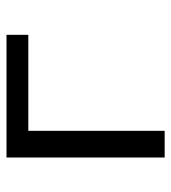

<svg xmlns="http://www.w3.org/2000/svg" viewBox="12 -538 526 590"><g transform="rotate(-90 275.0 -243.0)"><path d="M168 0V-419H463V-486H86V0Z"/></g></svg>

Font: Codetta
Style: Regular
Weight: 400
Italic angle: -11°
Designer: Ulrich Proeller
Foundry: PROSA GmbH
Version: Version 2.00;September 29, 2018;FontCreator 11.5.0.2427 64-b